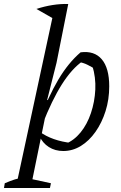

<svg xmlns="http://www.w3.org/2000/svg" viewBox="-80 -751 609 965"><path d="M-1 194 194 -711 263 -731 204 -435 157 -249 164 -246 74 194ZM-60 194 -56 170Q-26 157 -4.5 150.5Q17 144 42 141L176 170L171 194ZM191 -656 103 -706Q186 -733 263 -731ZM238 8Q197 8 165.5 -12Q134 -32 117 -69L118 -90Q181 -43 282 -32L249 -28Q292 -45 325 -85.5Q358 -126 377 -182.5Q396 -239 399 -300.5Q402 -362 384 -421L405 -400Q382 -414 360.5 -425Q339 -436 313 -440L336 -444Q281 -406 231 -327Q181 -248 133 -125L115 -139Q163 -266 213 -350.5Q263 -435 325 -488Q394 -497 431.5 -453Q469 -409 469 -317Q469 -251 450.5 -192.5Q432 -134 400 -88.5Q368 -43 326.5 -17.5Q285 8 238 8Z"/></svg>

Font: Piazzolla 24pt
Style: Italic
Weight: 400
Italic angle: -11.3°
Designer: Juan Pablo del Peral
Foundry: Huerta Tipografica
Version: Version 2.005